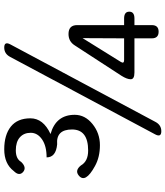

<svg xmlns="http://www.w3.org/2000/svg" viewBox="44 -832 800 929"><g transform="rotate(-90 444.5 -367.0)"><path d="M261 -523Q354 -497 354 -406Q354 -356 309.5 -320Q265 -284 207 -284Q149 -284 106 -308Q20 -355 61 -387Q85 -406 109 -376Q129 -341 181 -341Q283 -341 283 -419Q283 -497 211 -491Q148 -497 148 -542Q203 -542 235 -564Q267 -586 267 -619Q267 -652 245 -671.5Q223 -691 182 -691Q141 -691 126 -665Q99 -637 77 -656Q56 -675 82 -701Q117 -747 187 -747Q257 -747 297 -715Q337 -683 337 -620.5Q337 -558 261 -523ZM320 -16Q305 13 274.5 13Q244 13 259 -16L634 -718Q649 -747 679.5 -747Q710 -747 695 -718ZM610 -183Q600 -167 619 -167H724L725 -368ZM724 -33V-117H559Q526 -117 526 -135Q526 -153 543 -180L690 -406Q709 -436 745 -436Q788 -436 788 -394V-167H820Q853 -167 853 -142Q853 -117 820 -117H788V-33Q788 0 756 0Q724 0 724 -33Z"/></g></svg>

Font: Raw Maruko Gothic CJK TC
Style: Regular
Weight: 400
Version: Version 1.001